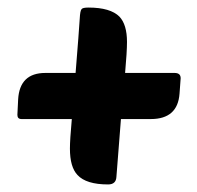

<svg xmlns="http://www.w3.org/2000/svg" viewBox="-20 -591 521 508"><path d="M185 -128Q165 -149 165 -198Q165 -221 170 -276H37Q26 -276 26 -287L28 -328Q32 -398 100 -398H180Q189 -509 191 -542Q192 -563 196 -567Q199 -571 214 -571Q272 -571 296 -547Q316 -526 316 -480Q316 -454 311 -398H442Q458 -398 458 -384L455 -343Q450 -276 379 -276H300L288 -123Q287 -103 266 -103Q208 -103 185 -128Z"/></svg>

Font: PoetsenOne
Style: Regular
Weight: 400
Designer: Rodrigo Fuenzalida, Pablo Impallari
Foundry: Pablo Impallari, Rodrigo Fuenzalida
Version: Version 1.000